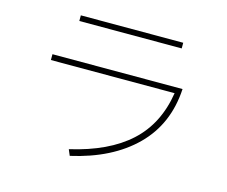

<svg xmlns="http://www.w3.org/2000/svg" viewBox="-103 -874 1205 1018"><g transform="rotate(15 500.0 -365.5)"><path d="M221 -733H783V-702H221ZM129 -495H843Q832 -300 705 -174Q578 -48 357 2L343 -31Q551 -79 666 -184Q781 -289 808 -463H129Z"/></g></svg>

Font: IBM Plex Sans JP ExtraLight
Style: Regular
Weight: 200
Designer: Mike Abbink; Paul van der Laan; Pieter van Rosmalen; Wujin Sim; Yejin Wi; Jinhee Kim; Boomi Park; Yona Kim; Kichan Ma
Foundry: Sandoll Inc.
Version: Version 1.001